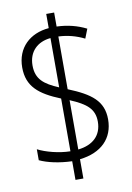

<svg xmlns="http://www.w3.org/2000/svg" viewBox="-91 -817 640 932"><g transform="rotate(-10 229.5 -351.0)"><path d="M204 -34V58H243V-37C350 -49 411 -111 411 -204C411 -295 354 -337 243 -382V-642C288 -640 330 -629 370 -609L388 -655C344 -677 297 -689 243 -691V-760H204V-690C110 -682 44 -621 44 -524C44 -430 100 -385 204 -343V-83C147 -84 84 -101 45 -121V-67C83 -49 141 -36 204 -34ZM204 -641V-398C133 -428 95 -457 95 -525C95 -593 139 -635 204 -641ZM243 -85V-328C324 -294 360 -264 360 -202C360 -134 316 -93 243 -85Z"/></g></svg>

Font: Noto Sans Myanmar Condensed Light
Style: Regular
Weight: 300
Width: 3
Designer: Monotype Design Team
Foundry: Monotype Imaging Inc.
Version: Version 2.107